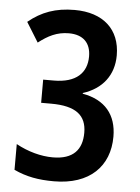

<svg xmlns="http://www.w3.org/2000/svg" viewBox="-53 -766 594 817"><g transform="rotate(5 244.5 -357.0)"><path d="M428 -547C428 -658 355 -724 233 -724C152 -724 92 -702 36 -656L88 -572C128 -603 166 -623 217 -623C278 -623 311 -590 311 -532C311 -462 266 -417 170 -417H125V-318H168C274 -318 319 -281 319 -207C319 -135 282 -91 194 -91C144 -91 88 -106 37 -134V-24C91 1 142 10 208 10C361 10 444 -75 444 -201C444 -295 394 -355 298 -372V-375C380 -401 428 -462 428 -547Z"/></g></svg>

Font: Noto Sans Thai Cond SemBd
Style: Regular
Weight: 600
Width: 3
Designer: Monotype Design Team
Foundry: Monotype Imaging Inc.
Version: Version 2.002